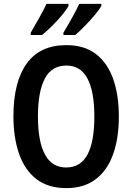

<svg xmlns="http://www.w3.org/2000/svg" viewBox="-20 -957 680 987"><path d="M591 -358Q591 -248 562 -165.5Q533 -83 473 -36.5Q413 10 321 10Q227 10 167 -36.5Q107 -83 78 -166.5Q49 -250 49 -359Q49 -535 117 -630Q185 -725 321 -725Q414 -725 473.5 -679Q533 -633 562 -550.5Q591 -468 591 -358ZM175 -358Q175 -230 211 -163Q247 -96 320 -96Q394 -96 429.5 -162Q465 -228 465 -358Q465 -487 429.5 -553.5Q394 -620 321 -620Q246 -620 210.5 -553Q175 -486 175 -358ZM501 -927Q491 -908 467 -879.5Q443 -851 415.5 -823Q388 -795 367 -777H306V-789Q329 -827 352.5 -869.5Q376 -912 387 -937H501ZM332 -927Q322 -907 299 -879.5Q276 -852 248.5 -824.5Q221 -797 196 -777H138V-789Q161 -828 184 -869.5Q207 -911 219 -937H332Z"/></svg>

Font: Noto Sans Thai Looped Condensed SemiBold
Style: Regular
Weight: 600
Width: 3
Designer: Sasikarn Vongin, Ben Mitchell
Foundry: The Fontpad Ltd
Version: Version 1.001; ttfautohint (v1.8.4.7-5d5b)